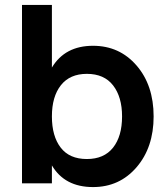

<svg xmlns="http://www.w3.org/2000/svg" viewBox="-20 -740 680 775"><path d="M68.8 0V-720.2H189.5V-467.3Q242.2 -555.2 355.5 -555.2Q462.4 -555.2 531.2 -475.6Q600.1 -396 600.1 -270Q600.1 -145 531.2 -64.9Q462.4 15.1 355.5 15.1Q241.2 15.1 189.5 -72.3V0ZM330.6 -441.9Q262.2 -441.9 225.8 -396Q189.5 -350.1 189.5 -270Q189.5 -190.4 224.9 -144.3Q260.3 -98.1 330.6 -98.1Q399.9 -98.1 436.3 -144Q472.7 -189.9 472.7 -270Q472.7 -348.6 436.5 -395.3Q400.4 -441.9 330.6 -441.9Z"/></svg>

Font: Vela Sans Bd
Style: Bold
Weight: 700
Designer: Principal design: Mikhail Sharanda - project Manrope.
Design modification: Ravid Balaliev
Foundry: Mikhail Sharanda
Version: Version 1.001